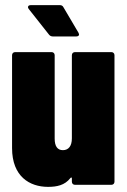

<svg xmlns="http://www.w3.org/2000/svg" viewBox="-20 -720 495 748"><path d="M286 -592 227 -692C224 -698 219 -700 213 -700H100C93 -700 89 -697 89 -692C89 -690 90 -688 92 -685L171 -585C175 -580 180 -578 186 -578H277C284 -578 288 -581 288 -586C288 -587 287 -590 286 -592ZM260 -505V-181C260 -151 247 -135 225 -135C204 -135 193 -150 193 -180V-505C193 -512 188 -517 181 -517H39C32 -517 27 -512 27 -505V-143C27 -32 96 8 167 8C201 8 232 2 254 -26C257 -30 260 -29 260 -25V-12C260 -5 265 0 272 0H414C421 0 426 -5 426 -12V-505C426 -512 421 -517 414 -517H272C265 -517 260 -512 260 -505Z"/></svg>

Font: Barlow Condensed ExtraBold
Style: Regular
Weight: 800
Width: 3
Designer: Jeremy Tribby
Foundry: Tribby Type
Version: Version 1.422;hotconv 1.0.109;makeotfexe 2.5.65596